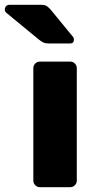

<svg xmlns="http://www.w3.org/2000/svg" viewBox="-80 -775 396 795"><path d="M211 0H85Q74 0 66 -8Q58 -16 58 -27V-493Q58 -504 66 -512Q74 -520 85 -520H211Q222 -520 230 -512Q238 -504 238 -493V-27Q238 -16 230 -8Q222 0 211 0ZM226 -611Q226 -595 210 -595H122Q108 -595 99.5 -599Q91 -603 80 -612L-55 -723Q-60 -728 -60 -735Q-60 -744 -55 -749.5Q-50 -755 -41 -755H92Q104 -755 111 -751.5Q118 -748 129 -736L221 -624Q226 -619 226 -611Z"/></svg>

Font: Rubik
Style: Regular
Weight: 700
Designer: Hubert & Fischer
Foundry: Hubert & Fischer
Version: Version 1.100